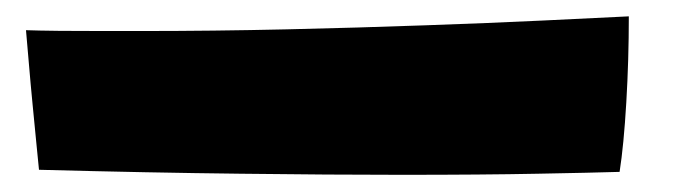

<svg xmlns="http://www.w3.org/2000/svg" viewBox="-20 -52 814 229"><path d="M146 -15Q235 -15 322 -17Q409 -19 486.8 -21.8Q564.5 -24.5 627 -27.5Q689.5 -30.5 730 -32.5Q730 19 727 70Q724 121 719 153Q686.5 154 621.5 155.2Q556.5 156.5 458 156.5Q374.5 156.5 266.8 155.2Q159 154 26.5 150.5Q25.5 141 23.5 120.2Q21.5 99.5 19 74Q16.5 48.5 14.5 24.5Q12.5 0.5 11 -16Q24 -15.5 50.8 -15.2Q77.5 -15 105 -15Q132.5 -15 146 -15Z"/></svg>

Font: Grandstander Black
Style: Regular
Weight: 900
Designer: Tyler Finck
Foundry: Etcetera Type Co
Version: Version 1.200; ttfautohint (v1.8.3)